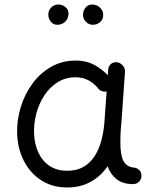

<svg xmlns="http://www.w3.org/2000/svg" viewBox="-20 -790 679 839"><path d="M473.5 -272.8Q458.6 -275 447.2 -265.4Q435.9 -255.9 434.9 -241.3Q433.9 -226.4 433.3 -209Q432.8 -191.6 433.1 -174.4Q433.5 -157.3 434.1 -143.1Q437.2 -100 449.9 -64.2Q462.6 -28.4 489.5 -6.9Q516.5 14.5 561.3 14.5Q576.8 14.5 587.6 3.8Q598.3 -7 598 -22Q597.7 -38.1 589.4 -46.1Q581.1 -54.1 571.2 -56.8Q545.7 -58.5 532.2 -70.5Q518.7 -82.5 513.4 -101.5Q508.2 -120.5 506.6 -143.2Q506.1 -155.9 506 -170.8Q505.8 -185.7 506.5 -201.5Q507.3 -217.3 508.2 -231.3Q509.3 -248 499 -259.4Q488.6 -270.7 473.5 -272.8ZM274.2 -43.8Q228.8 -43.8 196.9 -64.9Q165 -86.1 147.8 -123Q130.7 -160 128.8 -206.4Q127.3 -251 138.9 -294.6Q150.6 -338.1 174.2 -373.7Q197.8 -409.4 232.2 -430.8Q266.6 -452.3 310.6 -452.3Q341.9 -452.3 366.1 -439.3Q390.3 -426.3 406.5 -406.7Q414.7 -393.7 430.3 -390.5Q445.9 -387.3 457.9 -395Q469.9 -402.7 472.2 -417.8Q474.4 -432.9 465.1 -445.3Q435.4 -481.8 397.5 -503.5Q359.6 -525.3 310.7 -525.3Q250.9 -525.3 202.9 -497.7Q154.9 -470.2 121.3 -424.2Q87.8 -378.2 70.6 -321.7Q53.3 -265.2 54.9 -207.3Q56.7 -142.1 83.7 -88.2Q110.8 -34.3 159.4 -2.6Q207.9 29.2 273.9 29.2Q328.9 29.2 371.3 7.1Q413.8 -14.9 443.2 -53.6Q472.6 -92.2 489.4 -142.4Q506.2 -192.5 510.1 -248.4L526.2 -476.6Q527.2 -491.2 516.9 -503.4Q506.6 -515.6 491.5 -517.8Q476.5 -519.9 465.2 -510.7Q453.9 -501.4 452.8 -486.3L436.4 -258.4Q433.2 -213.4 422.5 -174.4Q411.7 -135.3 392.3 -106Q372.9 -76.7 343.7 -60.2Q314.6 -43.8 274.2 -43.8ZM431 -724.4Q431 -743.2 417.1 -756.7Q403.2 -770.3 382.6 -770.3Q365.6 -770.3 354.1 -757Q342.7 -743.7 342.7 -723.9Q342.7 -708.7 355 -695.2Q367.3 -681.7 386.5 -681.7Q403.7 -681.7 417.4 -693.4Q431 -705 431 -724.4ZM279.4 -731Q279.4 -748.5 265.5 -759.4Q251.5 -770.3 235 -770.3Q216.7 -770.3 203.9 -757.4Q191 -744.4 191 -726.1Q191 -710 201.8 -695.8Q212.6 -681.7 230.1 -681.7Q251.4 -681.7 265.4 -695.7Q279.4 -709.7 279.4 -731Z"/></svg>

Font: Mikhak VF
Style: Regular
Weight: 100
Designer: Amin Abedi
Version: Version 3.001